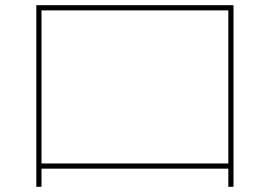

<svg xmlns="http://www.w3.org/2000/svg" viewBox="-20 -710 1040 740"><path d="M120 10V-690H880V10H860V-60H140V10ZM140 -80H860V-670H140Z"/></svg>

Font: M PLUS 2 Thin Thin
Style: Regular
Weight: 250
Version: Version 1.001